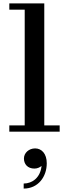

<svg xmlns="http://www.w3.org/2000/svg" viewBox="-20 -770 404 1123"><path d="M34.5 -36.5V0H329V-36.5H239V-750H34.5V-713.5H124.5V-36.5ZM120 157C120 189.5 141 216 181.5 216C199 216 213.5 208.5 223 200.5C216.5 268.5 169 303.5 118.5 303.5V333C203.5 333 253.5 263.5 253.5 185C253.5 128.5 223 98 185.5 98C149 98 120 124.5 120 157Z"/></svg>

Font: Bodoni* 06pt Medium
Style: Regular
Weight: 500
Version: Version 2.3